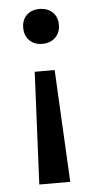

<svg xmlns="http://www.w3.org/2000/svg" viewBox="-50 -501 375 729"><g transform="rotate(-5 137.5 -137.0)"><path d="M166 -233 188 195H70L90 -233ZM128 -469Q159 -469 178 -451Q197 -433 197 -403Q197 -373 178 -354.5Q159 -336 128 -336Q98 -336 79.5 -354.5Q61 -373 61 -403Q61 -433 79.5 -451Q98 -469 128 -469Z"/></g></svg>

Font: Ysabeau Infant SemiBold
Style: Regular
Weight: 600
Designer: Christian Thalmann (Catharsis Fonts)
Version: Version 2.002; featfreeze: ss01,ss02,lnum